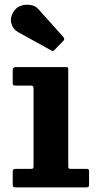

<svg xmlns="http://www.w3.org/2000/svg" viewBox="-20 -810 423 830"><path d="M114.2 -440Q125 -440 125 -427.5V-92.5Q125 -84.5 123 -82.3Q121 -80 112.7 -80H50Q41 -80 38 -77.5Q35 -75 35 -65.3V-12.3Q35 -4.3 37.9 -2.1Q40.7 0 48.7 0H350.8Q360 0 362.5 -2.4Q365 -4.7 365 -13.8V-69Q365 -76.8 362.4 -78.4Q359.8 -80 352 -80H285.5Q278.8 -80 276.9 -82.6Q275 -85.3 275 -92.3V-509.8Q275 -516.5 272.8 -518.3Q270.5 -520 264 -520H48.5Q35 -520 35 -506.5V-451Q35 -444 37.4 -442Q39.7 -440 46.7 -440ZM201.5 -592Q207 -588.5 209.8 -589.5Q212.5 -590.5 216.5 -595L253.5 -633Q262 -642 253 -651L146 -770.5Q134.5 -784 114.4 -788Q94.3 -792 74.3 -786.4Q54.2 -780.8 42.5 -765Q22 -737.3 28.7 -710.5Q35.5 -683.8 58.5 -671Z"/></svg>

Font: Besley
Style: Regular
Weight: 400
Designer: Owen Earl
Foundry: indestructible type*
Version: Version 4.000